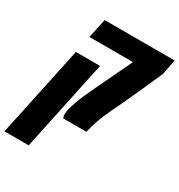

<svg xmlns="http://www.w3.org/2000/svg" viewBox="-271 -765 1067 1142"><g transform="rotate(30 262.0 -194.5)"><path d="M193.8 0Q192.4 -2.4 189.9 -8.8Q187.5 -15.1 187.5 -26.9Q187.5 -32.2 188.5 -40Q189.5 -47.9 191.4 -58.1Q196.3 -80.6 210.9 -122.1Q225.6 -163.6 259.3 -234.4L384.8 -497.6H85.4L113.8 -629.9H594.7L574.2 -524.9L501 -361.3Q489.7 -336.4 479.2 -313.5Q468.8 -290.5 454.8 -260.5Q440.9 -230.5 418.9 -185.1Q405.8 -157.2 395.3 -133.1Q384.8 -108.9 375.2 -81.1Q365.7 -53.2 355.5 -13.2L352.1 0ZM-71.3 241.2 60.5 -379.9H226.6L95.2 241.2Z"/></g></svg>

Font: Open Sans Condensed ExtraBold
Style: Italic
Weight: 800
Width: 3
Italic angle: -12°
Designer: Monotype Design Team
Foundry: Monotype Imaging Inc.
Version: Version 3.003; ttfautohint (v1.8.4)